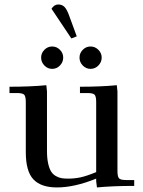

<svg xmlns="http://www.w3.org/2000/svg" viewBox="-20 -823 633 850"><path d="M22 -411.1V-439Q115.2 -439 185.1 -445.8L188 -418V-154.8Q188 -122.6 193.1 -99.6Q198.2 -76.7 206.3 -63.7Q214.4 -50.8 227.5 -43.5Q240.7 -36.1 252.7 -34.2Q264.6 -32.2 282.2 -32.2Q309.1 -32.2 335.4 -37.6Q361.8 -43 405.8 -61V-371.1Q405.8 -396.5 398.7 -403.8Q391.6 -411.1 367.2 -411.1H334V-439Q427.2 -439 497.1 -445.8L500 -418V-65.9Q500 -41 507.1 -33.4Q514.2 -25.9 539.1 -25.9H574.2V0Q479.5 0 409.2 6.8L405.8 -21V-32.2Q309.6 6.8 231.9 6.8Q162.1 6.8 128.2 -28.6Q94.2 -64 94.2 -149.9V-371.1Q94.2 -396 87.2 -403.6Q80.1 -411.1 55.2 -411.1ZM176.5 -533Q162.1 -547.9 162.1 -567.9Q162.1 -587.9 176.5 -602.5Q190.9 -617.2 210.9 -617.2Q231 -617.2 245.4 -602.5Q259.8 -587.9 259.8 -567.9Q259.8 -547.9 245.4 -533Q231 -518.1 210.9 -518.1Q190.9 -518.1 176.5 -533ZM208 -784.2Q220.2 -803.2 237.8 -803.2Q254.9 -803.2 265.6 -792.2Q276.4 -781.2 286.1 -753.9L319.8 -662.1L295.9 -652.8ZM346.4 -533Q332 -547.9 332 -567.9Q332 -587.9 346.4 -602.5Q360.8 -617.2 380.9 -617.2Q400.9 -617.2 415.5 -602.5Q430.2 -587.9 430.2 -567.9Q430.2 -547.9 415.5 -533Q400.9 -518.1 380.9 -518.1Q360.8 -518.1 346.4 -533Z"/></svg>

Font: Dihjauti S
Style: Bold
Weight: 700
Designer: T. Christopher White
Version: Version 3.0.0